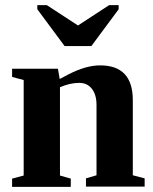

<svg xmlns="http://www.w3.org/2000/svg" viewBox="-20 -726 596 746"><path d="M212 -419 246 -437Q314 -472 369 -472Q496 -472 496 -337V-45L542 -33V-1H314V-33L355 -45V-318Q355 -358 337 -381Q319 -404 288 -404Q252 -404 213 -387V-44L255 -32V0H27V-32L72 -44V-415L27 -427V-459H205ZM441 -706V-690L335 -547H231L125 -690V-706H162L283 -627L404 -706Z"/></svg>

Font: Libra Serif Modern
Style: Bold
Weight: 700
Designer: Stefan Peev, Context Ltd
Foundry: Ascender Corporation
Version: Version 1.000